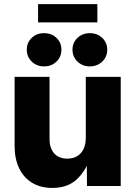

<svg xmlns="http://www.w3.org/2000/svg" viewBox="-20 -902 656 931"><path d="M233.9 9.3Q177.2 9.3 136.2 -15.4Q95.2 -40 73 -85.9Q50.8 -131.8 50.8 -194.8V-529.3H220.2V-228.5Q220.2 -183.1 242.9 -158Q265.6 -132.8 306.2 -132.8Q333.5 -132.8 353.5 -144.3Q373.5 -155.8 384.8 -178.7Q396 -201.7 396 -234.9V-529.3H565.4V0H401.9L400.4 -138.2H417.5Q395 -71.3 350.8 -31Q306.6 9.3 233.9 9.3ZM415.5 -580.1Q379.9 -580.1 355.7 -603.5Q331.5 -627 331.5 -661.1Q331.5 -695.3 355.7 -718.3Q379.9 -741.2 415.5 -741.2Q451.7 -741.2 475.8 -718.3Q500 -695.3 500 -661.1Q500 -626.5 475.8 -603.3Q451.7 -580.1 415.5 -580.1ZM193.8 -580.1Q157.7 -580.1 133.8 -603.5Q109.9 -627 109.9 -661.1Q109.9 -695.3 133.8 -718.3Q157.7 -741.2 193.8 -741.2Q230 -741.2 253.9 -718.3Q277.8 -695.3 277.8 -661.1Q277.8 -626.5 253.9 -603.3Q230 -580.1 193.8 -580.1ZM452.1 -881.8V-793.5H164.6V-881.8Z"/></svg>

Font: Inter 24pt ExtraBold
Style: Regular
Weight: 800
Designer: Rasmus Andersson
Foundry: rsms
Version: Version 4.001;git-66647c0bb